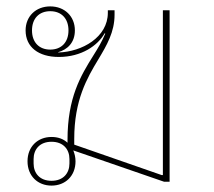

<svg xmlns="http://www.w3.org/2000/svg" viewBox="-20 -568 668 600"><path d="M141 12C184 12 216 -18 216 -64C216 -77 213 -88 209 -98L493 0H510V-536H489V-21H485L212 -116V-134C212 -255 252 -324 287 -382C314 -427 338 -468 338 -522V-536H317V-528C317 -452 237 -406 162 -404V-405C190 -413 214 -434 214 -473C214 -517 182 -548 137 -548C92 -548 60 -517 60 -473C60 -421 100 -390 164 -390C235 -390 286 -426 307 -464L309 -463C298 -437 287 -419 272 -395C232 -331 191 -263 191 -131V-122C178 -134 161 -140 141 -140C98 -140 66 -110 66 -64C66 -18 98 12 141 12ZM141 -3C104 -3 85 -27 85 -57V-71C85 -101 104 -125 141 -125C178 -125 197 -101 197 -71V-57C197 -27 178 -3 141 -3ZM137 -413C102 -413 80 -436 80 -473C80 -510 102 -533 137 -533C172 -533 194 -510 194 -473C194 -436 172 -413 137 -413Z"/></svg>

Font: IBM Plex Thai Looped Thin
Style: Regular
Weight: 100
Designer: Mike Abbink, Paul van der Laan, Pieter van Rosmalen, Ben Mitchell, Mark Frömberg
Foundry: Bold Monday
Version: Version 1.0